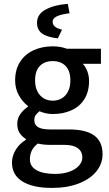

<svg xmlns="http://www.w3.org/2000/svg" viewBox="-20 -738 556 978"><path d="M122.1 -194.3V-198.2Q94.2 -219.7 75.7 -253.2Q57.1 -286.6 57.1 -328.6Q57.1 -384.3 82.5 -423.3Q107.9 -462.4 151.4 -482.2Q194.8 -502 248.5 -502Q288.1 -502 320.8 -489.7H494.1V-413.1H401.9Q416 -397.9 424.8 -375Q433.6 -352.1 433.6 -325.2Q433.6 -271 409.9 -233.2Q386.2 -195.3 344.2 -176.3Q302.2 -157.2 248.5 -157.2Q214.4 -157.2 180.7 -171.4Q166.5 -158.7 160.6 -150.1Q154.8 -141.6 154.8 -125.5Q154.8 -102.5 173.6 -90.6Q192.4 -78.6 236.3 -78.6H331.5Q418.5 -78.6 460.4 -47.4Q502.4 -16.1 502.4 47.4Q502.4 95.2 471.4 134.3Q440.4 173.3 381.8 196.3Q323.2 219.2 244.1 219.2Q147.5 219.2 94.2 186.3Q41 153.3 41 89.8Q41 57.1 59.8 25.6Q78.6 -5.9 111.8 -25.9V-29.8Q90.8 -43.5 79.3 -61.5Q67.9 -79.6 67.9 -107.4Q67.9 -134.3 83 -156.2Q98.1 -178.2 122.1 -194.3ZM158.7 -328.6Q158.7 -295.4 170.7 -272.2Q182.6 -249 202.9 -237.1Q223.1 -225.1 248.5 -225.1Q273.9 -225.1 294.2 -236.8Q314.5 -248.5 326.4 -271.7Q338.4 -294.9 338.4 -328.6Q338.4 -377 314.2 -401.9Q290 -426.8 248.5 -426.8Q207 -426.8 182.9 -402.1Q158.7 -377.4 158.7 -328.6ZM310.1 0H238.3Q199.7 0 172.9 -6.8Q151.9 8.8 142.1 28.8Q132.3 48.8 132.3 74.2Q132.3 109.4 165.8 128.7Q199.2 147.9 260.7 147.9Q302.2 147.9 333.7 136.5Q365.2 125 382.3 105.7Q399.4 86.4 399.4 64Q399.4 33.7 376.2 16.8Q353 0 310.1 0ZM334.5 -670.4Q248 -660.6 248 -627.9Q248 -611.8 260.3 -602.1Q272.5 -592.3 295.9 -586.9L274.4 -542.5Q217.8 -549.3 193.1 -568.1Q168.5 -586.9 168.5 -622.1Q168.5 -665.5 212.9 -689.5Q257.3 -713.4 325.2 -718.3Z"/></svg>

Font: Varta
Style: Bold
Weight: 700
Designer: Joana Correia, Viktoriya Grabowska, Eben Sorkin
Foundry: Sorkin Type
Version: Version 1.002; ttfautohint (v1.3) -l 8 -r 24 -G 200 -x 12 -H